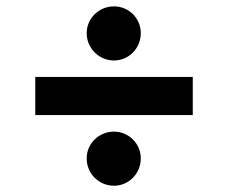

<svg xmlns="http://www.w3.org/2000/svg" viewBox="-20 -594 720 606"><path d="M588.4 -351.2H91.3V-230.8H588.4ZM253.6 -94.1C253.6 -46.2 291.9 -7.8 339.8 -7.8C386.4 -7.8 424.4 -46.2 424.4 -94.1C424.4 -140.6 386.4 -178.6 339.8 -178.6C291.9 -178.6 253.6 -140.6 253.6 -94.1ZM253.6 -489.3C253.6 -441.8 292.3 -403.1 339.8 -403.1C386.7 -403.1 424.4 -441.8 424.4 -489.3C424.4 -536.2 386.7 -573.9 339.8 -573.9C292.3 -573.9 253.6 -536.2 253.6 -489.3Z"/></svg>

Font: Magic Ui Pro
Style: Bold
Weight: 700
Designer: Stefan Endress, Andreas Faust
Version: Version 1.000;FEAKit 1.0